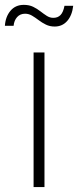

<svg xmlns="http://www.w3.org/2000/svg" viewBox="-48 -754 315 774"><path d="M87.4 0V-542.5H131.3V0ZM172.4 -647Q152.8 -647 137 -654.8Q121.1 -662.6 107.7 -672.9Q94.2 -683.1 81.1 -690.9Q67.9 -698.7 53.2 -698.7Q33.2 -698.7 21 -685.1Q8.8 -671.4 6.8 -649.9H-28.3Q-25.9 -686.5 -5.9 -710.4Q14.2 -734.4 47.9 -734.4Q69.8 -734.4 85.7 -726.6Q101.6 -718.8 114.7 -708.5Q127.9 -698.2 140.4 -690.2Q152.8 -682.1 167 -682.1Q185.1 -682.1 196 -693.4Q207 -704.6 211.9 -730.5H247.1Q242.7 -691.9 222.9 -669.4Q203.1 -647 172.4 -647Z"/></svg>

Font: Inter 16pt ExtraLight
Style: Regular
Weight: 250
Version: Version 4.001;git-66647c0bb